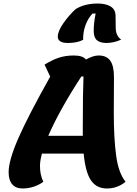

<svg xmlns="http://www.w3.org/2000/svg" viewBox="-20 -1043 778 1090"><path d="M626 -405Q626 -257 639.5 -158.5Q653 -60 693 -11Q646 27 587 27Q528 27 496.5 -19Q465 -65 455 -171H218Q207 -129 207 -102Q207 -49 226 -11Q202 7 171 17Q140 27 108 27Q70 27 49.5 3.5Q29 -20 29 -65Q29 -132 83.5 -257Q138 -382 265 -608L233 -676Q278 -704 316 -716Q354 -728 399 -728Q450 -728 468 -705Q509 -728 540 -728Q585 -728 606 -698.5Q627 -669 627 -605ZM450 -272V-319Q450 -517 454 -609H442Q318 -419 254 -272ZM535 -1023Q580 -1023 607.5 -1006.5Q635 -990 636 -955L637 -883Q638 -839 668 -818Q625 -799 584 -799Q549 -799 530.5 -814.5Q512 -830 512 -867Q512 -914 523 -966H505Q479 -938 465 -899Q451 -860 452 -817Q418 -799 366 -799Q336 -799 322 -808.5Q308 -818 308 -834Q308 -866 340 -911.5Q372 -957 409 -991Q460 -1023 535 -1023Z"/></svg>

Font: Lemonada SemiBold
Style: Regular
Weight: 600
Designer: Mohamed Gaber (Arabic) Eduardo Tunni (Latin)
Foundry: Kief Type Foundry
Version: Version 3.006